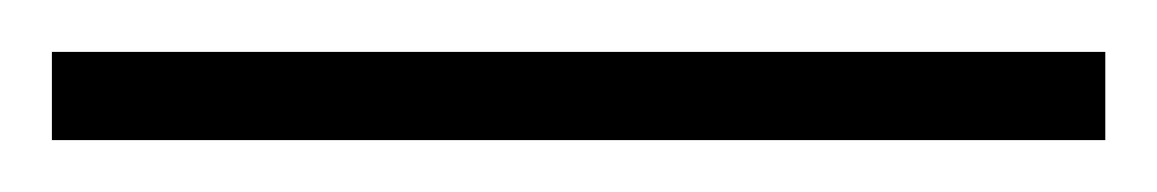

<svg xmlns="http://www.w3.org/2000/svg" viewBox="-24 -814 446 74"><path d="M402 -760H-4V-794H402Z"/></svg>

Font: Noto Sans Gujarati UI ExtraCondensed ExtraLight
Style: Regular
Weight: 200
Width: 2
Designer: Jelle Bosma - Monotype Design Team, Universal Thirst
Foundry: Monotype Imaging Inc.
Version: Version 2.106; ttfautohint (v1.8.4.7-5d5b)